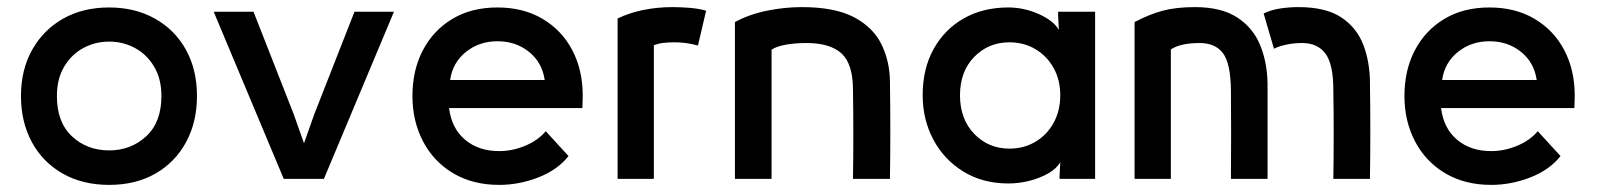

<svg xmlns="http://www.w3.org/2000/svg" viewBox="-20 -503 4493 540"><path d="M287 17Q212 17 156 -15Q100 -47 69.5 -103.5Q39 -160 39 -233Q39 -307 70.5 -363Q102 -419 157.5 -450.5Q213 -482 287 -482Q360 -482 416 -450.5Q472 -419 503 -363Q534 -307 534 -233Q534 -160 503.5 -103.5Q473 -47 417.5 -15Q362 17 287 17ZM287 -386Q248 -386 214.5 -368Q181 -350 160.5 -315.5Q140 -281 140 -233Q140 -159 182.5 -119.5Q225 -80 287 -80Q348 -80 391 -119.5Q434 -159 434 -233Q434 -281 413.5 -315.5Q393 -350 359.5 -368Q326 -386 287 -386Z M1088 -470 891 0H778L581 -470H693L806 -182L835 -100L864 -182L977 -470Z M1515 -134 1579 -64Q1548 -25 1494 -4Q1440 17 1384 17Q1310 17 1255 -15.5Q1200 -48 1170 -105Q1140 -162 1140 -233Q1140 -306 1169.5 -362Q1199 -418 1252.5 -450Q1306 -482 1379 -482Q1452 -482 1506 -450Q1560 -418 1589.5 -362Q1619 -306 1619 -233Q1619 -224 1618.5 -216Q1618 -208 1618 -199H1243Q1250 -142 1288 -110Q1326 -78 1384 -78Q1421 -78 1457 -93Q1493 -108 1515 -134ZM1246 -278H1512Q1505 -327 1468 -357Q1431 -387 1379 -387Q1328 -387 1290.5 -357Q1253 -327 1246 -278Z M1966 -473 1943 -375Q1924 -380 1908.5 -382Q1893 -384 1877 -384Q1861 -384 1847 -382.5Q1833 -381 1819 -376V0H1717V-451Q1750 -467 1789.5 -475Q1829 -483 1872 -483Q1892 -483 1918.5 -481Q1945 -479 1966 -473Z M2150 0H2047V-441Q2088 -463 2137.5 -473Q2187 -483 2235 -483Q2328 -483 2382 -454.5Q2436 -426 2459.5 -377.5Q2483 -329 2483 -271Q2484 -200 2484 -135.5Q2484 -71 2483 0H2379Q2381 -125 2379 -250Q2379 -323 2347 -352.5Q2315 -382 2248 -382Q2215 -382 2188.5 -377Q2162 -372 2150 -363Z M2816 -482Q2860 -482 2901.5 -463.5Q2943 -445 2958 -419L2956 -459V-470H3060V0H2960V-7L2962 -47Q2952 -29 2928.5 -15.5Q2905 -2 2875.5 5.5Q2846 13 2816 13Q2744 13 2689.5 -20.5Q2635 -54 2605 -110.5Q2575 -167 2575 -235Q2575 -310 2606 -365.5Q2637 -421 2691 -451.5Q2745 -482 2816 -482ZM2819 -85Q2860 -85 2892.5 -104.5Q2925 -124 2943.5 -158Q2962 -192 2962 -235Q2962 -278 2943.5 -311.5Q2925 -345 2892.5 -364.5Q2860 -384 2819 -384Q2760 -384 2720 -343Q2680 -302 2680 -235Q2680 -168 2720 -126.5Q2760 -85 2819 -85Z M3273 0H3171V-441Q3213 -463 3250.5 -473Q3288 -483 3341 -483Q3415 -483 3459.5 -454Q3504 -425 3524 -376.5Q3544 -328 3545 -268Q3545 -196 3545 -133.5Q3545 -71 3545 0H3442Q3443 -125 3442 -250Q3441 -325 3419.5 -353.5Q3398 -382 3354 -382Q3300 -382 3273 -364ZM3534 -465Q3554 -475 3579.5 -479Q3605 -483 3632 -483Q3709 -483 3752.5 -454Q3796 -425 3814.5 -376.5Q3833 -328 3833 -268Q3834 -196 3834 -133.5Q3834 -71 3833 0H3730Q3732 -125 3730 -250Q3730 -322 3708 -352Q3686 -382 3642 -382Q3619 -382 3598 -377.5Q3577 -373 3563 -366Z M4305 -134 4369 -64Q4338 -25 4284 -4Q4230 17 4174 17Q4100 17 4045 -15.5Q3990 -48 3960 -105Q3930 -162 3930 -233Q3930 -306 3959.5 -362Q3989 -418 4042.5 -450Q4096 -482 4169 -482Q4242 -482 4296 -450Q4350 -418 4379.5 -362Q4409 -306 4409 -233Q4409 -224 4408.5 -216Q4408 -208 4408 -199H4033Q4040 -142 4078 -110Q4116 -78 4174 -78Q4211 -78 4247 -93Q4283 -108 4305 -134ZM4036 -278H4302Q4295 -327 4258 -357Q4221 -387 4169 -387Q4118 -387 4080.5 -357Q4043 -327 4036 -278Z"/></svg>

Font: Kreadon Light
Style: Bold
Weight: 600
Designer: Reiya WATANABE
Foundry: StudioGnu
Version: Version 1.003; ttfautohint (v1.8.4.7-5d5b);gftools[0.9.32]